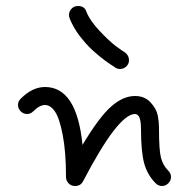

<svg xmlns="http://www.w3.org/2000/svg" viewBox="-20 -620 630 640"><path d="M499 -9Q471 -37 460.5 -76Q450 -115 450 -190Q450 -240 430 -240Q374 -240 257 -16Q249 0 230 0Q217 0 208.5 -9Q200 -18 200 -30Q200 -114 189 -170.5Q178 -227 163 -248.5Q148 -270 130 -270Q112 -270 91 -249Q82 -240 70 -240Q58 -240 49 -249Q40 -258 40 -270Q40 -282 49 -291Q88 -330 130 -330Q236 -330 255 -137Q310 -229 350 -264.5Q390 -300 430 -300Q462 -300 481.5 -279Q501 -258 505.5 -236.5Q510 -215 510 -190Q510 -120 516.5 -94.5Q523 -69 541 -51Q550 -42 550 -30Q550 -18 541 -9Q532 0 520 0Q508 0 499 -9ZM410 -419Q410 -407 401 -398.5Q392 -390 380 -390Q372 -390 365 -394L360 -398Q355 -401 348 -405.5Q341 -410 331.5 -417Q322 -424 311 -433Q300 -442 288.5 -452.5Q277 -463 266 -475.5Q255 -488 245 -501Q235 -514 226.5 -529Q218 -544 212 -559Q210 -565 210 -570Q210 -582 218.5 -591Q227 -600 240 -600Q262 -600 268 -581Q279 -552 311.5 -517.5Q344 -483 366 -466.5Q388 -450 397 -445Q410 -435 410 -419Z"/></svg>

Font: Pecita
Style: Book
Weight: 400
Width: 7
Version: Version 4.3